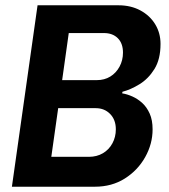

<svg xmlns="http://www.w3.org/2000/svg" viewBox="-20 -706 640 726"><path d="M25 0 122 -686H428Q475 -686 511 -666.5Q547 -647 567 -614Q587 -581 587 -540Q587 -482 564 -445Q541 -408 507.5 -387.5Q474 -367 443 -359L442 -353Q461 -350 481 -341Q501 -332 518 -316.5Q535 -301 546 -276.5Q557 -252 557 -217Q557 -162 529 -112Q501 -62 452 -31Q403 0 339 0ZM174 -113H316Q346 -113 369 -126.5Q392 -140 405 -164Q418 -188 418 -217Q418 -253 396.5 -275Q375 -297 342 -297H200ZM215 -403H346Q375 -403 397 -416.5Q419 -430 432 -454Q445 -478 445 -507Q445 -542 425.5 -561.5Q406 -581 373 -581H240Z"/></svg>

Font: Chivo Mono SemiBold
Style: Italic
Weight: 600
Italic angle: -8.05°
Monospace: yes
Version: Version 1.008